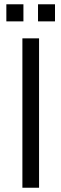

<svg xmlns="http://www.w3.org/2000/svg" viewBox="-20 -880 288 900"><path d="M85 0V-700.2H163.1V0ZM158.2 -779.8V-859.9H237.8V-779.8ZM9.8 -779.8V-859.9H89.8V-779.8Z"/></svg>

Font: Uncut Sans
Style: Regular
Weight: 400
Designer: Kasper Nordkvist
Foundry: UNCUT.wtf
Version: Version 1.304;Glyphs 3.2 (3246)